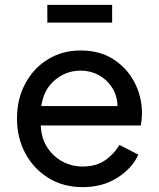

<svg xmlns="http://www.w3.org/2000/svg" viewBox="-20 -759 654 791"><path d="M320 12Q403 12 464 -27Q525 -66 550 -122L472 -162Q449 -123 412 -98Q375 -73 321 -73Q276 -73 237.5 -93.5Q199 -114 174.5 -152Q150 -190 148 -242H560Q565 -269 565 -292Q565 -359 535 -418Q505 -477 448.5 -514Q392 -551 312 -551Q237 -551 178 -515Q119 -479 84.5 -415.5Q50 -352 50 -271Q50 -190 85 -126Q120 -62 181 -25Q242 12 320 12ZM312 -468Q353 -468 387 -449.5Q421 -431 442 -398Q463 -365 464 -322H150Q160 -390 206 -429Q252 -468 312 -468ZM175 -666H442V-739H175Z"/></svg>

Font: Plus Jakarta Sans Medium
Style: Regular
Weight: 500
Designer: Gumpita Rahayu
Foundry: Tokotype
Version: Version 2.004; ttfautohint (v1.8.3)